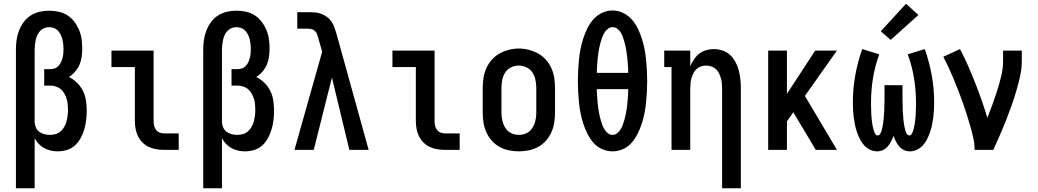

<svg xmlns="http://www.w3.org/2000/svg" viewBox="-20 -800 5540 1025"><path d="M65 205V-535Q65 -561 68.5 -586.5Q72 -612 81.5 -636.5Q91 -661 106.5 -682Q122 -703 143.5 -717Q165 -731 190.5 -737Q216 -743 242 -743Q268 -743 293 -737.5Q318 -732 339.5 -718.5Q361 -705 376.5 -684.5Q392 -664 402 -640.5Q412 -617 415.5 -592Q419 -567 419 -541Q419 -519 416 -497Q413 -475 404.5 -455Q396 -435 381.5 -418Q367 -401 348 -389Q372 -377 391.5 -358Q411 -339 423 -314.5Q435 -290 439 -263Q443 -236 443 -209Q443 -184 440 -159Q437 -134 430 -110Q423 -86 411 -63.5Q399 -41 380.5 -24Q362 -7 337.5 0.5Q313 8 288 8Q270 8 251.5 4Q233 0 216.5 -9Q200 -18 187 -31.5Q174 -45 165 -62V205ZM247 -80Q263 -80 278 -84.5Q293 -89 304.5 -99.5Q316 -110 323.5 -123.5Q331 -137 335 -152Q339 -167 341 -182.5Q343 -198 343 -214Q343 -229 341.5 -244Q340 -259 335.5 -273Q331 -287 323.5 -300.5Q316 -314 305 -323.5Q294 -333 279.5 -338Q265 -343 250 -343H216V-431H250Q262 -431 273.5 -435.5Q285 -440 293 -449Q301 -458 306 -469Q311 -480 314 -491.5Q317 -503 318 -515Q319 -527 319 -539Q319 -552 317.5 -565Q316 -578 313 -590.5Q310 -603 304 -615Q298 -627 289 -636.5Q280 -646 267.5 -650.5Q255 -655 242 -655Q229 -655 216.5 -650Q204 -645 194.5 -635Q185 -625 179.5 -613Q174 -601 171 -588Q168 -575 166.5 -561.5Q165 -548 165 -535V-150V-146Q166 -131 172.5 -117.5Q179 -104 191 -95.5Q203 -87 217.5 -83.5Q232 -80 247 -80Z M854 0Q834 0 813 -3.5Q792 -7 773.5 -16Q755 -25 740 -40Q725 -55 716 -74Q707 -93 703.5 -113.5Q700 -134 700 -155V-442H575V-530H800V-155Q800 -142 802.5 -130Q805 -118 812 -108Q819 -98 830.5 -93Q842 -88 854 -88H934V0Z M1065 205V-535Q1065 -561 1068.5 -586.5Q1072 -612 1081.5 -636.5Q1091 -661 1106.5 -682Q1122 -703 1143.5 -717Q1165 -731 1190.5 -737Q1216 -743 1242 -743Q1268 -743 1293 -737.5Q1318 -732 1339.5 -718.5Q1361 -705 1376.5 -684.5Q1392 -664 1402 -640.5Q1412 -617 1415.5 -592Q1419 -567 1419 -541Q1419 -519 1416 -497Q1413 -475 1404.5 -455Q1396 -435 1381.5 -418Q1367 -401 1348 -389Q1372 -377 1391.5 -358Q1411 -339 1423 -314.5Q1435 -290 1439 -263Q1443 -236 1443 -209Q1443 -184 1440 -159Q1437 -134 1430 -110Q1423 -86 1411 -63.5Q1399 -41 1380.5 -24Q1362 -7 1337.5 0.5Q1313 8 1288 8Q1270 8 1251.5 4Q1233 0 1216.5 -9Q1200 -18 1187 -31.5Q1174 -45 1165 -62V205ZM1247 -80Q1263 -80 1278 -84.5Q1293 -89 1304.5 -99.5Q1316 -110 1323.5 -123.5Q1331 -137 1335 -152Q1339 -167 1341 -182.5Q1343 -198 1343 -214Q1343 -229 1341.5 -244Q1340 -259 1335.5 -273Q1331 -287 1323.5 -300.5Q1316 -314 1305 -323.5Q1294 -333 1279.5 -338Q1265 -343 1250 -343H1216V-431H1250Q1262 -431 1273.5 -435.5Q1285 -440 1293 -449Q1301 -458 1306 -469Q1311 -480 1314 -491.5Q1317 -503 1318 -515Q1319 -527 1319 -539Q1319 -552 1317.5 -565Q1316 -578 1313 -590.5Q1310 -603 1304 -615Q1298 -627 1289 -636.5Q1280 -646 1267.5 -650.5Q1255 -655 1242 -655Q1229 -655 1216.5 -650Q1204 -645 1194.5 -635Q1185 -625 1179.5 -613Q1174 -601 1171 -588Q1168 -575 1166.5 -561.5Q1165 -548 1165 -535V-150V-146Q1166 -131 1172.5 -117.5Q1179 -104 1191 -95.5Q1203 -87 1217.5 -83.5Q1232 -80 1247 -80Z M1552 0 1700 -524 1679 -597Q1679 -597 1679 -597Q1679 -597 1679 -597V-598Q1676 -608 1672.5 -617.5Q1669 -627 1661.5 -634.5Q1654 -642 1643.5 -644.5Q1633 -647 1623 -647H1567V-735H1623Q1641 -735 1658.5 -734Q1676 -733 1693 -727Q1710 -721 1724.5 -710.5Q1739 -700 1749 -685.5Q1759 -671 1765 -654.5Q1771 -638 1776 -621L1948 0H1845L1752 -386L1655 0Z M2354 0Q2334 0 2313 -3.5Q2292 -7 2273.5 -16Q2255 -25 2240 -40Q2225 -55 2216 -74Q2207 -93 2203.5 -113.5Q2200 -134 2200 -155V-442H2075V-530H2300V-155Q2300 -142 2302.5 -130Q2305 -118 2312 -108Q2319 -98 2330.5 -93Q2342 -88 2354 -88H2434V0Z M2750 8Q2723 8 2696.5 2.5Q2670 -3 2646.5 -16Q2623 -29 2605 -49.5Q2587 -70 2576 -95Q2565 -120 2561 -146.5Q2557 -173 2557 -200V-330Q2557 -357 2561 -383.5Q2565 -410 2576 -435Q2587 -460 2605 -480.5Q2623 -501 2646.5 -514Q2670 -527 2696.5 -534Q2723 -541 2750 -541Q2777 -541 2803.5 -534Q2830 -527 2853.5 -514Q2877 -501 2895 -480.5Q2913 -460 2924 -435Q2935 -410 2939 -383.5Q2943 -357 2943 -330V-200Q2943 -173 2939 -146.5Q2935 -120 2924 -95Q2913 -70 2895 -49.5Q2877 -29 2853.5 -16Q2830 -3 2803.5 2.5Q2777 8 2750 8ZM2750 -80Q2764 -80 2778 -84Q2792 -88 2803.5 -96.5Q2815 -105 2822.5 -117.5Q2830 -130 2834.5 -143.5Q2839 -157 2841 -171.5Q2843 -186 2843 -200V-330Q2843 -352 2838.5 -373.5Q2834 -395 2822.5 -413Q2811 -431 2790.5 -440.5Q2770 -450 2749 -450Q2727 -450 2707.5 -440Q2688 -430 2676.5 -412Q2665 -394 2661 -372.5Q2657 -351 2657 -330V-200Q2657 -186 2659 -171.5Q2661 -157 2665.5 -143.5Q2670 -130 2677.5 -117.5Q2685 -105 2696.5 -96.5Q2708 -88 2722 -84Q2736 -80 2750 -80Z M3250 8Q3221 8 3194 -4Q3167 -16 3148 -38Q3129 -60 3116 -86Q3103 -112 3094 -139.5Q3085 -167 3079.5 -195Q3074 -223 3071 -252Q3068 -281 3066.5 -310Q3065 -339 3065 -368Q3065 -396 3066.5 -425Q3068 -454 3071 -483Q3074 -512 3079.5 -540Q3085 -568 3094 -595.5Q3103 -623 3116 -649.5Q3129 -676 3148.5 -697.5Q3168 -719 3194.5 -731.5Q3221 -744 3250 -744Q3279 -744 3305.5 -731.5Q3332 -719 3351.5 -697.5Q3371 -676 3384 -649.5Q3397 -623 3406 -595.5Q3415 -568 3420.5 -540Q3426 -512 3429 -483Q3432 -454 3433.5 -425Q3435 -396 3435 -367Q3435 -339 3433.5 -310Q3432 -281 3429 -252Q3426 -223 3420.5 -195Q3415 -167 3406 -139.5Q3397 -112 3384 -86Q3371 -60 3352 -38Q3333 -16 3306 -4Q3279 8 3250 8ZM3166 -411H3334Q3334 -425 3333 -439Q3332 -453 3331 -466.5Q3330 -480 3328.5 -493.5Q3327 -507 3325 -520.5Q3323 -534 3320.5 -547.5Q3318 -561 3314 -574.5Q3310 -588 3305.5 -601Q3301 -614 3294 -626Q3287 -638 3276 -646.5Q3265 -655 3251 -655Q3237 -655 3225.5 -646.5Q3214 -638 3207 -626Q3200 -614 3195 -601Q3190 -588 3186.5 -575Q3183 -562 3180 -548.5Q3177 -535 3175 -521.5Q3173 -508 3171.5 -494Q3170 -480 3169 -466.5Q3168 -453 3167 -439Q3166 -425 3166 -411ZM3250 -80Q3264 -80 3275 -89Q3286 -98 3293 -109.5Q3300 -121 3305 -134Q3310 -147 3313.5 -160.5Q3317 -174 3320 -187Q3323 -200 3325 -214Q3327 -228 3328.5 -241.5Q3330 -255 3331 -268.5Q3332 -282 3333 -296Q3334 -310 3334 -324H3166Q3166 -310 3167 -296Q3168 -282 3169 -268.5Q3170 -255 3171.5 -241.5Q3173 -228 3175 -214Q3177 -200 3180 -187Q3183 -174 3186.5 -160.5Q3190 -147 3195 -134Q3200 -121 3207 -109.5Q3214 -98 3225 -89Q3236 -80 3250 -80Z M3835 205V-330Q3835 -344 3833.5 -357.5Q3832 -371 3828 -384.5Q3824 -398 3817.5 -410.5Q3811 -423 3801 -432Q3791 -441 3777.5 -445.5Q3764 -450 3750 -450Q3736 -450 3722.5 -445.5Q3709 -441 3699 -432Q3689 -423 3682.5 -410.5Q3676 -398 3672 -384.5Q3668 -371 3666.5 -357.5Q3665 -344 3665 -330V0H3565V-442H3526V-530H3665V-446Q3673 -465 3685 -483Q3697 -501 3713 -513.5Q3729 -526 3749.5 -532Q3770 -538 3791 -538Q3815 -538 3838 -530Q3861 -522 3878 -506Q3895 -490 3906.5 -468.5Q3918 -447 3924 -424Q3930 -401 3932.5 -377.5Q3935 -354 3935 -330V205Z M4081 0V-530H4181V-299L4332 -530H4448L4277 -288L4448 0H4335L4215 -201L4181 -152V0Z M4663 8Q4643 8 4624.5 -1Q4606 -10 4592.5 -25Q4579 -40 4570 -58.5Q4561 -77 4554.5 -96Q4548 -115 4544 -134.5Q4540 -154 4537.5 -174Q4535 -194 4534 -214.5Q4533 -235 4533 -255Q4533 -327 4546 -398.5Q4559 -470 4583 -538L4674 -510Q4651 -448 4640.5 -383Q4630 -318 4630 -253Q4630 -245 4630 -237Q4630 -229 4630.5 -221.5Q4631 -214 4631 -206Q4631 -198 4631.5 -190.5Q4632 -183 4632.5 -175Q4633 -167 4634 -159.5Q4635 -152 4636 -144Q4637 -136 4638.5 -128.5Q4640 -121 4642 -113.5Q4644 -106 4646.5 -98.5Q4649 -91 4653.5 -84Q4658 -77 4666 -77Q4673 -77 4677.5 -83.5Q4682 -90 4684.5 -96.5Q4687 -103 4688.5 -110Q4690 -117 4691.5 -124Q4693 -131 4694 -138Q4695 -145 4696 -152Q4697 -159 4697.5 -166Q4698 -173 4698.5 -180Q4699 -187 4699.5 -194Q4700 -201 4700.5 -208Q4701 -215 4701 -222.5Q4701 -230 4701 -237Q4701 -244 4701.5 -251Q4702 -258 4702 -265V-345H4798V-265Q4798 -258 4798.5 -251Q4799 -244 4799 -237Q4799 -230 4799 -222.5Q4799 -215 4799.5 -208Q4800 -201 4800.5 -194Q4801 -187 4801.5 -180Q4802 -173 4802.5 -166Q4803 -159 4804 -152Q4805 -145 4806 -138Q4807 -131 4808.5 -124Q4810 -117 4811.5 -110Q4813 -103 4815.5 -96.5Q4818 -90 4822.5 -83.5Q4827 -77 4834 -77Q4842 -77 4846.5 -84Q4851 -91 4853.5 -98.5Q4856 -106 4858 -113.5Q4860 -121 4861.5 -128.5Q4863 -136 4864 -144Q4865 -152 4866 -159.5Q4867 -167 4867.5 -175Q4868 -183 4868.5 -190.5Q4869 -198 4869 -206Q4869 -214 4869.5 -221.5Q4870 -229 4870 -237Q4870 -245 4870 -253Q4870 -318 4859.5 -383Q4849 -448 4826 -510L4917 -538Q4941 -470 4954 -398.5Q4967 -327 4967 -255Q4967 -235 4966 -214.5Q4965 -194 4962.5 -174Q4960 -154 4956 -134.5Q4952 -115 4945.5 -96Q4939 -77 4930 -58.5Q4921 -40 4907.5 -25Q4894 -10 4875.5 -1Q4857 8 4837 8Q4821 8 4806 1Q4791 -6 4780.5 -18.5Q4770 -31 4762.5 -45.5Q4755 -60 4750 -75Q4745 -60 4737.5 -45.5Q4730 -31 4719.5 -18.5Q4709 -6 4694 1Q4679 8 4663 8ZM4735 -587 4682 -633 4817 -780 4883 -720Z M5183 0Q5183 -33 5175.5 -65.5Q5168 -98 5159 -129.5Q5150 -161 5140 -192.5Q5130 -224 5119 -255Q5108 -286 5096 -316.5Q5084 -347 5071.5 -377.5Q5059 -408 5045 -438Q5031 -468 5016 -497L5105 -538Q5128 -494 5148 -449Q5168 -404 5186 -358Q5204 -312 5220.5 -265Q5237 -218 5251 -171Q5266 -208 5279.5 -245.5Q5293 -283 5305 -321Q5317 -359 5326 -398Q5335 -437 5335 -477V-530H5435V-477Q5435 -435 5426 -394Q5417 -353 5405 -312.5Q5393 -272 5379 -232.5Q5365 -193 5349.5 -154Q5334 -115 5317 -76.5Q5300 -38 5283 0Z"/></svg>

Font: Iosevka Slab Semibold
Style: Regular
Weight: 600
Monospace: yes
Designer: Belleve Invis
Foundry: Belleve Invis
Version: Version 11.1.1; ttfautohint (v1.8.3)